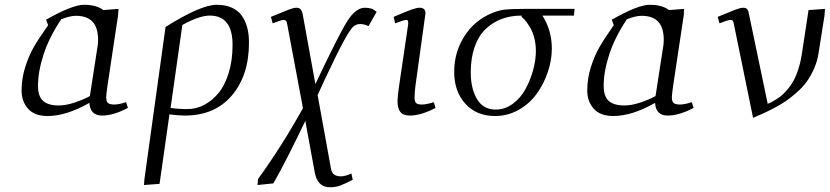

<svg xmlns="http://www.w3.org/2000/svg" viewBox="-20 -476 3454 799"><path d="M69.8 -99.1Q69.8 -149.4 85 -197Q100.1 -244.6 120.8 -280.5Q141.6 -316.4 180.2 -371.1L171.9 -394Q280.8 -456.1 330.1 -456.1Q380.9 -456.1 410.2 -434.1L473.1 -439L471.2 -411.1L426.8 -116.2Q421.9 -79.6 421.9 -70.8Q421.9 -53.2 429.7 -47.1Q437.5 -41 456.1 -41Q474.6 -41 504.9 -50.8L512.2 -26.9Q451.7 4.9 404.8 4.9Q355 4.9 352.1 -47.9Q255.9 6.8 178.2 6.8Q123.5 6.8 96.7 -23.7Q69.8 -54.2 69.8 -99.1ZM138.2 -119.1Q138.2 -74.7 159.4 -55.9Q180.7 -37.1 224.1 -37.1Q254.9 -37.1 291.7 -49.6Q328.6 -62 354 -76.2L383.8 -269Q388.2 -291 388.2 -309.1Q388.2 -360.8 365.2 -385.5Q342.3 -410.2 295.9 -410.2Q271 -410.2 234.9 -396Q185.1 -321.8 161.6 -250.2Q138.2 -178.7 138.2 -119.1Z M579.1 293.9 581.1 269 668.9 -363.8Q815.9 -456.1 881.8 -456.1Q918.9 -456.1 945.8 -443.6Q972.7 -431.2 987.5 -408.9Q1002.4 -386.7 1009.3 -359.6Q1016.1 -332.5 1016.1 -298.8Q1016.1 -162.6 945.1 -78.9Q874 4.9 749 4.9Q723.1 4.9 685.1 0L644 289.1ZM689.9 -26.9Q722.2 -22 759.8 -22Q795.9 -22 829.3 -39.3Q862.8 -56.6 889.4 -88.9Q916 -121.1 931.9 -173.1Q947.8 -225.1 947.8 -289.1Q947.8 -411.1 853 -411.1Q809.1 -411.1 738.8 -372.1Z M1051.8 293.9 1053.7 269Q1152.3 133.3 1240.7 -25.9L1175.8 -372.1Q1173.8 -385.3 1170.4 -389.2Q1167 -393.1 1160.6 -393.1Q1150.4 -393.1 1114.7 -378.9L1107.4 -405.8Q1162.1 -428.7 1182.4 -436.3Q1202.6 -443.8 1213.4 -443.8Q1226.6 -443.8 1232.4 -435.5Q1238.3 -427.2 1240.7 -411.1L1292.5 -126Q1388.2 -328.6 1424.1 -386.2Q1460 -443.8 1498.5 -443.8Q1513.7 -443.8 1529.8 -439L1547.4 -426.8L1513.7 -367.2Q1495.6 -376 1478.5 -376Q1461.4 -376 1448.7 -363.8Q1436 -351.6 1409.4 -303Q1382.8 -254.4 1330.6 -143.1Q1326.7 -133.8 1316.2 -111.8Q1305.7 -89.8 1301.8 -80.1L1357.4 226.1Q1360.8 243.7 1370.8 250.7Q1380.9 257.8 1399.4 257.8Q1416.5 257.8 1442.4 246.1L1447.8 272Q1412.1 290.5 1394 296.9Q1376 303.2 1352.5 303.2Q1300.8 303.2 1289.6 240.2L1250.5 26.9Q1173.3 189.5 1117.7 287.1Z M1618.2 -405.8Q1672.9 -429.2 1693.4 -436.5Q1713.9 -443.8 1726.1 -443.8Q1750.5 -443.8 1750.5 -420.9Q1750.5 -419.4 1750 -416.7Q1749.5 -414.1 1749 -409.4Q1748.5 -404.8 1748 -401.9L1708.5 -116.2Q1705.1 -85.9 1705.1 -70.8Q1705.1 -53.2 1711.7 -47.1Q1718.3 -41 1736.3 -41Q1754.9 -41 1785.2 -50.8L1792.5 -26.9Q1731.9 4.9 1685.1 4.9Q1658.2 4.9 1646.2 -9.8Q1634.3 -24.4 1634.3 -54.2Q1634.3 -72.8 1640.1 -113.8L1678.2 -372.1Q1681.2 -393.1 1671.4 -393.1Q1660.2 -393.1 1624.5 -378.9Z M1870.1 -176.8Q1870.1 -258.3 1912.4 -325Q1954.6 -391.6 2028.3 -421.9Q2057.1 -433.6 2083 -436.3Q2108.9 -439 2162.1 -439H2371.1L2368.2 -411.1H2237.3Q2276.4 -349.6 2276.4 -273.9Q2276.4 -225.1 2259.5 -175.5Q2242.7 -126 2213.1 -85.2Q2183.6 -44.4 2138.2 -18.8Q2092.8 6.8 2040 6.8Q1962.9 6.8 1916.5 -44.4Q1870.1 -95.7 1870.1 -176.8ZM1939 -174.8Q1939 -107.4 1965.1 -63.7Q1991.2 -20 2043 -20Q2081.1 -20 2113.8 -43.9Q2146.5 -67.9 2166.7 -105Q2187 -142.1 2198.5 -184.1Q2210 -226.1 2210 -264.2Q2210 -291.5 2203.9 -315.9Q2197.8 -340.3 2189 -356.2Q2180.2 -372.1 2171.4 -383.8Q2162.6 -395.5 2156.7 -400.4L2150.4 -405.8V-411.1Q2105.5 -411.1 2067.9 -397.2Q2030.3 -383.3 2001 -355.2Q1971.7 -327.1 1955.3 -281Q1939 -234.9 1939 -174.8Z M2423.8 -99.1Q2423.8 -149.4 2439 -197Q2454.1 -244.6 2474.9 -280.5Q2495.6 -316.4 2534.2 -371.1L2525.9 -394Q2634.8 -456.1 2684.1 -456.1Q2734.9 -456.1 2764.2 -434.1L2827.1 -439L2825.2 -411.1L2780.8 -116.2Q2775.9 -79.6 2775.9 -70.8Q2775.9 -53.2 2783.7 -47.1Q2791.5 -41 2810.1 -41Q2828.6 -41 2858.9 -50.8L2866.2 -26.9Q2805.7 4.9 2758.8 4.9Q2709 4.9 2706.1 -47.9Q2609.9 6.8 2532.2 6.8Q2477.5 6.8 2450.7 -23.7Q2423.8 -54.2 2423.8 -99.1ZM2492.2 -119.1Q2492.2 -74.7 2513.4 -55.9Q2534.7 -37.1 2578.1 -37.1Q2608.9 -37.1 2645.8 -49.6Q2682.6 -62 2708 -76.2L2737.8 -269Q2742.2 -291 2742.2 -309.1Q2742.2 -360.8 2719.2 -385.5Q2696.3 -410.2 2649.9 -410.2Q2625 -410.2 2588.9 -396Q2539.1 -321.8 2515.6 -250.2Q2492.2 -178.7 2492.2 -119.1Z M2966.8 -405.8Q3021.5 -428.7 3041.7 -436.3Q3062 -443.8 3072.8 -443.8Q3085.9 -443.8 3090.8 -436Q3095.7 -428.2 3098.1 -411.1L3174.8 -43.9Q3185.1 -48.3 3191.9 -51.8Q3198.7 -55.2 3212.6 -64Q3226.6 -72.8 3236.8 -82.3Q3247.1 -91.8 3260.5 -107.9Q3273.9 -124 3283.7 -142.6Q3293.5 -161.1 3302.2 -187.7Q3311 -214.4 3315.9 -245.1L3344.7 -434.1L3413.1 -439L3411.1 -411.1L3386.7 -256.8Q3381.8 -222.2 3367.9 -190.9Q3354 -159.7 3337.2 -136.2Q3320.3 -112.8 3294.9 -90.6Q3269.5 -68.4 3249 -54.4Q3228.5 -40.5 3199.5 -25.4Q3170.4 -10.3 3154.3 -3.2Q3138.2 3.9 3113.8 14.2L3034.7 -372.1Q3032.7 -385.3 3029.5 -389.2Q3026.4 -393.1 3020 -393.1Q3009.8 -393.1 2974.1 -378.9Z"/></svg>

Font: Dehuti Alt
Style: Italic
Weight: 400
Version: Version 1.2